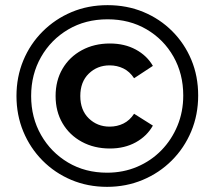

<svg xmlns="http://www.w3.org/2000/svg" viewBox="-20 -723 834 746"><path d="M396 3Q321 3 257 -24Q193 -51 145 -99.5Q97 -148 70.5 -212Q44 -276 44 -350Q44 -424 70.5 -488Q97 -552 145.5 -600.5Q194 -649 258 -676Q322 -703 398 -703Q473 -703 537 -676.5Q601 -650 649 -602Q697 -554 723.5 -490.5Q750 -427 750 -352Q750 -277 723 -212.5Q696 -148 647.5 -99.5Q599 -51 534.5 -24Q470 3 396 3ZM396 -52Q459 -52 513 -75Q567 -98 607 -139Q647 -180 669.5 -234.5Q692 -289 692 -352Q692 -436 654 -503Q616 -570 549.5 -609Q483 -648 398 -648Q312 -648 245 -608.5Q178 -569 139.5 -501.5Q101 -434 101 -350Q101 -266 139.5 -198.5Q178 -131 244.5 -91.5Q311 -52 396 -52ZM407 -146Q346 -146 298 -172Q250 -198 223 -244Q196 -290 196 -350Q196 -410 223 -456Q250 -502 298 -528Q346 -554 407 -554Q464 -554 507.5 -530.5Q551 -507 574 -467L501 -419Q484 -445 459.5 -457Q435 -469 406 -469Q358 -469 325 -437Q292 -405 292 -350Q292 -295 325 -263Q358 -231 406 -231Q435 -231 459.5 -243Q484 -255 501 -281L574 -235Q551 -194 507.5 -170Q464 -146 407 -146Z"/></svg>

Font: Montserrat SemiBold
Style: Regular
Weight: 600
Designer: Julieta Ulanovsky
Foundry: Julieta Ulanovsky
Version: Version 9.000; ttfautohint (v1.8.4.7-5d5b)